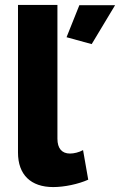

<svg xmlns="http://www.w3.org/2000/svg" viewBox="-20 -750 487 779"><path d="M447 -729H302L250 -599L352 -571ZM53 -131C53 -41 105 9 196 9C241 9 298 -3 338 -21L317 -141C301 -132 280 -127 264 -127C231 -127 213 -148 213 -187V-730H53Z"/></svg>

Font: Raleway
Style: ExtraBold
Weight: 800
Designer: Matt McInerney, Pablo Impallari, Rodrigo Fuenzalida
Foundry: Matt McInerney, Pablo Impallari, Rodrigo Fuenzalida
Version: Version 3.000